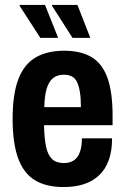

<svg xmlns="http://www.w3.org/2000/svg" viewBox="-20 -744 506 776"><path d="M237 12Q166 12 120.5 -16Q75 -44 53 -105Q31 -166 31 -263Q31 -363 54 -423.5Q77 -484 123.5 -511.5Q170 -539 240 -539Q305 -539 348.5 -514Q392 -489 413.5 -431.5Q435 -374 435 -276V-238H158Q159 -186 166 -152Q173 -118 190 -101.5Q207 -85 238 -85Q255 -85 268.5 -90.5Q282 -96 291.5 -108Q301 -120 306 -139.5Q311 -159 311 -185H433Q433 -135 420 -98Q407 -61 381.5 -36.5Q356 -12 320 0Q284 12 237 12ZM159 -311H307Q307 -347 303 -371.5Q299 -396 291.5 -412Q284 -428 270.5 -435Q257 -442 238 -442Q210 -442 193 -427Q176 -412 168 -383.5Q160 -355 159 -311ZM273 -591 190 -721 191 -724H293L345 -591ZM143 -591 59 -721 60 -724H162L215 -591Z"/></svg>

Font: Archivo Condensed
Style: Bold
Weight: 700
Width: 3
Designer: Hector Gatti
Foundry: Omnibus-Type
Version: Version 2.001